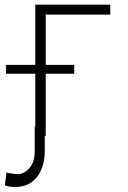

<svg xmlns="http://www.w3.org/2000/svg" viewBox="-57 -565 531 799"><path d="M402 -545.5V-504.3H133.2V0H89.8V-545.5ZM-32.3 -258.2V-295.1H251.8V-258.2ZM87.4 -38.7H129.3V65Q129.3 105.1 115.8 138.8Q102.3 172.6 74.8 192.8Q47.2 213.1 5 213.1Q-7.1 213.1 -16.9 211.6Q-26.6 210.2 -36.9 206L-29.8 152Q-27.7 154.1 -16.9 155.9Q-6 157.7 4.4 158.7Q14.9 159.8 15.3 160.2Q44 159.4 65.7 134.2Q87.4 109 87.4 65Z"/></svg>

Font: Inter UI Extra Light
Style: Regular
Weight: 200
Designer: Rasmus Andersson
Foundry: rsms
Version: 3.2;8d6f07862